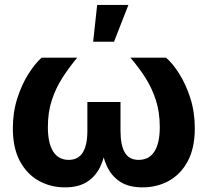

<svg xmlns="http://www.w3.org/2000/svg" viewBox="-20 -768 860 795"><path d="M248.5 7.8Q189.5 7.8 140.4 -19.5Q91.3 -46.9 62.3 -101.1Q33.2 -155.3 33.2 -236.8Q33.2 -303.7 51.8 -361.3Q70.3 -418.9 97.9 -462.2Q125.5 -505.4 152.3 -529.3H299.8Q267.1 -490.2 239.3 -447.3Q211.4 -404.3 194.8 -354Q178.2 -303.7 178.2 -242.2Q178.2 -175.3 200.2 -140.6Q222.2 -106 264.6 -106Q303.7 -106 322.8 -136.5Q341.8 -167 341.8 -226.6V-345.7H479V-226.6Q479 -167 496.8 -136.5Q514.6 -106 554.2 -106Q597.2 -106 619.4 -140.6Q641.6 -175.3 641.6 -241.7Q641.6 -304.2 625 -354.7Q608.4 -405.3 580.8 -448Q553.2 -490.7 520 -529.3H667.5Q694.8 -505.9 722.2 -462.6Q749.5 -419.4 768.1 -361.8Q786.6 -304.2 786.6 -236.8Q786.6 -155.3 757.6 -100.8Q728.5 -46.4 679.4 -19.3Q630.4 7.8 570.3 7.8Q513.2 7.8 477.3 -15.6Q441.4 -39.1 422.6 -80.1Q403.8 -121.1 397.9 -173.8H420.4Q415 -120.6 396 -79.6Q377 -38.6 341.1 -15.4Q305.2 7.8 248.5 7.8ZM365.7 -595.2 382.3 -747.6H511.7L452.1 -595.2Z"/></svg>

Font: Inter 24pt
Style: Bold
Weight: 700
Designer: Rasmus Andersson
Foundry: rsms
Version: Version 4.001;git-66647c0bb